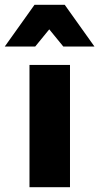

<svg xmlns="http://www.w3.org/2000/svg" viewBox="-72 -781 414 801"><path d="M220 0H51V-510H220ZM322 -587H192L71 -735H196L75 -587H-52L72 -761H198Z"/></svg>

Font: Wix Madefor Display ExtraBold
Style: Regular
Weight: 800
Designer: Dalton Maag Ltd
Foundry: Dalton Maag Ltd
Version: Version 3.100